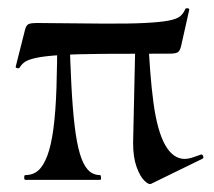

<svg xmlns="http://www.w3.org/2000/svg" viewBox="-20 -446 530 476"><path d="M439 -423Q440 -426 445 -425.5Q450 -425 449 -421L429 -332Q426 -319 420 -316Q414 -313 401 -313Q302 -313 236 -312.5Q170 -312 130 -309.5Q90 -307 69.5 -302.5Q49 -298 41 -292Q33 -286 29 -279Q28 -276 23 -277Q18 -278 19 -281L42 -372Q45 -384 51.5 -386.5Q58 -389 70 -389Q169 -388 234 -387.5Q299 -387 338.5 -389Q378 -391 398.5 -395Q419 -399 427 -406Q435 -413 439 -423ZM331 -372Q335 -374 341 -370.5Q347 -367 347 -365Q351 -261 360.5 -191Q370 -121 389.5 -86.5Q409 -52 438 -52Q446 -52 455.5 -55Q465 -58 476 -62Q481 -65 483.5 -59.5Q486 -54 481 -52L354 10Q348 12 337.5 1.5Q327 -9 318.5 -32.5Q310 -56 310 -92L316 -364ZM122 -368 152 -366Q154 -292 157 -234.5Q160 -177 165 -134.5Q170 -92 178 -65Q186 -38 198 -25Q210 -12 228 -12Q230 -12 230.5 -6Q231 0 228 0Q199 0 163 0Q127 0 94.5 0Q62 0 43 0Q40 0 40 -6Q40 -12 43 -12Q62 -12 75 -23.5Q88 -35 97.5 -60.5Q107 -86 112.5 -127.5Q118 -169 120 -228.5Q122 -288 122 -368Z"/></svg>

Font: Cormorant SemiBold
Style: Regular
Weight: 600
Designer: Christian Thalmann (Catharsis Fonts)
Foundry: Catharsis Fonts
Version: Version 4.000